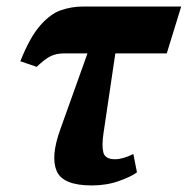

<svg xmlns="http://www.w3.org/2000/svg" viewBox="-20 -556 573 586"><path d="M260 10Q172 10 153 -34Q134 -78 164 -161L247 -393H175Q153 -393 135.5 -385Q118 -377 92 -352L42 -369Q71 -442 102.5 -478Q134 -514 166.5 -525Q199 -536 232 -536H533L489 -393H332L296 -150Q290 -111 295.5 -90.5Q301 -70 331 -70Q355 -70 387 -86L398 -30Q381 -17 343 -3.5Q305 10 260 10Z"/></svg>

Font: Noto Serif ExtraCondensed ExtraBold
Style: Italic
Weight: 800
Width: 2
Italic angle: -12°
Designer: Monotype Design Team
Foundry: Monotype Imaging Inc.
Version: Version 2.013